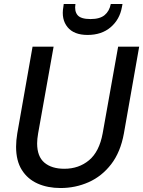

<svg xmlns="http://www.w3.org/2000/svg" viewBox="-20 -935 721 967"><path d="M285 12Q220 12 169.5 -10.5Q119 -33 90 -79Q61 -125 61 -196Q61 -227 67 -263L144 -700H250L172 -263Q167 -234 167 -213Q167 -147 203.5 -116Q240 -85 304 -85Q377 -85 428.5 -128Q480 -171 497 -263L575 -700H681L604 -263Q587 -169 540 -108Q493 -47 426.5 -17.5Q360 12 285 12ZM421 -759Q352 -759 320 -798.5Q288 -838 299 -900L301 -915H360Q354 -879 370.5 -859Q387 -839 436 -839Q483 -839 507 -859Q531 -879 538 -915H597L594 -899Q583 -837 537.5 -798Q492 -759 421 -759Z"/></svg>

Font: DeepMind Sans Medium
Style: Italic
Weight: 500
Italic angle: -10°
Designer: Jonny Pinhorn / Modifications: Colophon Foundry
Foundry: Colophon Foundry
Version: Version 1.002; ttfautohint (v1.8.2)